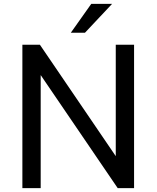

<svg xmlns="http://www.w3.org/2000/svg" viewBox="-20 -971 808 991"><path d="M672 -740V0H587.5L190 -583.5V0H95.5V-740H186L577.5 -165V-740ZM558.5 -951 418.5 -802H345.5L451 -951Z"/></svg>

Font: 1883 Sans
Style: Regular
Weight: 400
Designer: 1883 Sans project is a fork of Public Sans.
Version: Version 1.009